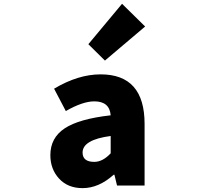

<svg xmlns="http://www.w3.org/2000/svg" viewBox="-20 -973 1040 1007"><path d="M413.1 13.7Q335.9 13.7 290 -36.1Q244.1 -85.9 244.1 -159.2Q244.1 -250 319.3 -299.8Q394.5 -349.6 560.5 -368.2Q554.7 -441.4 474.6 -441.4Q414.1 -441.4 325.2 -390.6L263.7 -507.8Q389.6 -583 507.8 -583Q738.3 -583 738.3 -323.2V0H593.8L580.1 -56.6H576.2Q498 13.7 413.1 13.7ZM474.6 -124Q518.6 -124 560.5 -168.9V-259.8Q413.1 -240.2 413.1 -172.9Q413.1 -124 474.6 -124ZM530.3 -655.3 443.4 -741.2 620.1 -953.1 741.2 -834Z"/></svg>

Font: GenEi Gothic M Heavy
Style: Regular
Weight: 800
Designer: o_tamon (Modified); [Source Han Sans]
Ryoko NISHIZUKA  (kana & ideographs); Paul D. Hunt (Latin, Greek & Cyrillic); Wenl
Version: Version 1.1a;Original Version 1.004